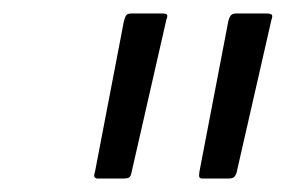

<svg xmlns="http://www.w3.org/2000/svg" viewBox="-20 -727 424 285"><path d="M125 -462Q122 -462 120.5 -464Q119 -466 121 -472L164 -696Q166 -703 168 -705Q170 -707 176 -707H220Q227 -707 228 -705Q229 -703 227 -698L175 -470Q174 -465 171.5 -463.5Q169 -462 164 -462ZM280 -462Q277 -462 276 -464Q275 -466 276 -472L319 -696Q321 -703 323.5 -705Q326 -707 331 -707H375Q382 -707 383.5 -705Q385 -703 383 -698L331 -470Q329 -465 326.5 -463.5Q324 -462 320 -462Z"/></svg>

Font: Glory
Style: Italic
Weight: 400
Italic angle: -12°
Designer: Robert Leuschke
Foundry: Robert Leuschke
Version: Version 1.011